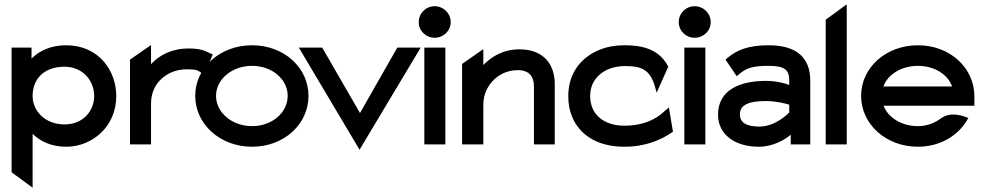

<svg xmlns="http://www.w3.org/2000/svg" viewBox="-20 -673 4593 895"><path d="M127 -400V-451H34V130L132 202V-49C167 -15 218 11 288 11C411 11 522 -84 522 -225C522 -342 442 -462 288 -462C217 -462 163 -436 127 -400ZM132 -225C132 -305 185 -362 281 -362C364 -362 419 -299 419 -225C419 -158 369 -93 281 -93C187 -93 132 -159 132 -225Z M961 -424C934 -436 918 -447 859 -447C779 -447 722 -415 684 -374V-463L586 -395V0H684V-190C684 -239 703 -279 733 -306C760 -330 798 -350 851 -350C895 -350 902 -345 919 -333L931 -325L972 -419Z M1155 -366C1248 -366 1321 -304 1321 -226C1321 -148 1248 -85 1155 -85C1062 -85 987 -148 987 -226C987 -304 1062 -366 1155 -366ZM1155 11C1305 11 1418 -95 1418 -226C1418 -357 1305 -462 1155 -462C1005 -462 890 -357 890 -226C890 -95 1005 11 1155 11Z M1373 -451 1656 25 1941 -451H1832L1658 -146L1482 -451Z M2006 -497C2047 -497 2081 -529 2081 -570C2081 -611 2047 -644 2006 -644C1965 -644 1932 -611 1932 -570C1932 -529 1965 -497 2006 -497ZM2056 -451H1958V0H2056Z M2566 -281C2566 -375 2512 -443 2402 -443C2327 -443 2273 -411 2233 -370V-444L2134 -375V0H2233V-186C2233 -235 2255 -275 2283 -302C2308 -326 2345 -346 2394 -346C2446 -346 2469 -317 2469 -269V0H2566Z M3117 -59 3098 -172 3058 -138C3019 -108 2963 -87 2891 -87C2797 -87 2731 -137 2731 -226C2731 -246 2735 -264 2742 -281C2765 -329 2815 -365 2896 -365C2974 -365 3010 -345 3032 -273L3041 -241L3095 -362L3092 -368C3047 -450 2962 -462 2891 -462C2850 -462 2814 -456 2780 -443C2693 -410 2629 -336 2629 -225C2629 -192 2634 -160 2646 -131C2679 -48 2760 11 2891 11C2989 11 3063 -21 3117 -59Z M3218 -497C3259 -497 3293 -529 3293 -570C3293 -611 3259 -644 3218 -644C3177 -644 3144 -611 3144 -570C3144 -529 3177 -497 3218 -497ZM3268 -451H3170V0H3268Z M3362 -395 3414 -318 3425 -327C3460 -358 3495 -366 3562 -366C3636 -366 3659 -349 3659 -298V-277C3639 -285 3597 -296 3551 -296C3426 -296 3327 -252 3327 -138C3327 -46 3406 11 3517 11C3584 11 3639 -22 3666 -45V0H3757V-296C3757 -408 3690 -462 3562 -462C3467 -462 3413 -439 3370 -402ZM3429 -140C3429 -188 3478 -202 3551 -202C3596 -202 3641 -191 3659 -185V-149C3647 -136 3590 -83 3520 -83C3460 -83 3429 -101 3429 -140Z M3927 0V-653L3829 -581V0Z M4522 -180V-224C4522 -356 4409 -462 4259 -462C4109 -462 3994 -357 3994 -226C3994 -95 4109 11 4259 11C4358 11 4442 -37 4486 -110L4494 -123L4481 -128C4480 -128 4413 -157 4366 -121C4336 -99 4300 -85 4259 -85C4184 -85 4120 -124 4099 -180ZM4098 -270C4118 -326 4182 -366 4259 -366C4335 -366 4399 -326 4418 -270Z"/></svg>

Font: Charger
Style: ExBd
Weight: 400
Designer: Jasper
Foundry: Cannot Into Space Fonts
Version: Version 0.99